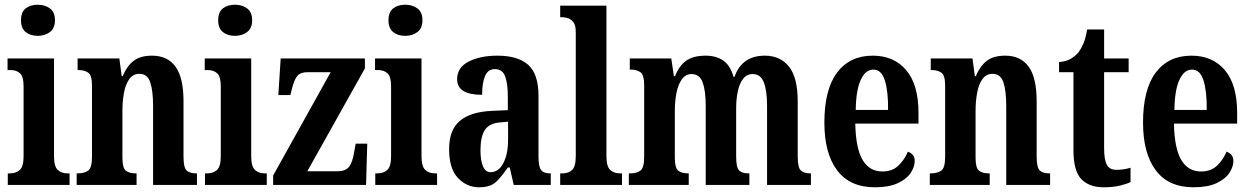

<svg xmlns="http://www.w3.org/2000/svg" viewBox="-20 -784 5298 814"><path d="M140 -632Q109 -632 89 -648Q69 -664 69 -698Q69 -733 89 -748.5Q109 -764 140 -764Q170 -764 191.5 -748.5Q213 -733 213 -698Q213 -664 191.5 -648Q170 -632 140 -632ZM13 0V-49H22Q48 -49 64 -63.5Q80 -78 80 -121V-418Q80 -459 65 -473Q50 -487 25 -487H12V-536H209V-122Q209 -78 225 -63.5Q241 -49 266 -49H275V0Z M305 0V-49H310Q338 -49 354 -61Q370 -73 370 -119V-421Q370 -464 354.5 -475.5Q339 -487 313 -487H309V-536H486L496 -461H500Q518 -504 546.5 -526Q575 -548 625 -548Q690 -548 724 -501.5Q758 -455 758 -354V-120Q758 -74 771 -61.5Q784 -49 811 -49H815V0H629V-335Q629 -399 617 -435Q605 -471 571 -471Q544 -471 528 -448.5Q512 -426 505.5 -390Q499 -354 499 -313V-115Q499 -72 513.5 -60.5Q528 -49 555 -49H559V0Z M976 -632Q945 -632 925 -648Q905 -664 905 -698Q905 -733 925 -748.5Q945 -764 976 -764Q1006 -764 1027.5 -748.5Q1049 -733 1049 -698Q1049 -664 1027.5 -648Q1006 -632 976 -632ZM849 0V-49H858Q884 -49 900 -63.5Q916 -78 916 -121V-418Q916 -459 901 -473Q886 -487 861 -487H848V-536H1045V-122Q1045 -78 1061 -63.5Q1077 -49 1102 -49H1111V0Z M1138 0V-40L1382 -478H1284Q1254 -478 1240.5 -462Q1227 -446 1217 -405L1211 -381H1160L1170 -536H1527V-494L1283 -58H1410Q1445 -58 1460 -77Q1475 -96 1482 -142L1488 -175H1537L1532 0Z M1698 -632Q1667 -632 1647 -648Q1627 -664 1627 -698Q1627 -733 1647 -748.5Q1667 -764 1698 -764Q1728 -764 1749.5 -748.5Q1771 -733 1771 -698Q1771 -664 1749.5 -648Q1728 -632 1698 -632ZM1571 0V-49H1580Q1606 -49 1622 -63.5Q1638 -78 1638 -121V-418Q1638 -459 1623 -473Q1608 -487 1583 -487H1570V-536H1767V-122Q1767 -78 1783 -63.5Q1799 -49 1824 -49H1833V0Z M2011 10Q1959 10 1921.5 -29.5Q1884 -69 1884 -152Q1884 -233 1929.5 -271.5Q1975 -310 2066 -314L2133 -317V-373Q2133 -430 2121.5 -460.5Q2110 -491 2078 -491Q2049 -491 2036.5 -462Q2024 -433 2024 -382Q1918 -382 1918 -448Q1918 -498 1967 -523Q2016 -548 2089 -548Q2175 -548 2219 -509.5Q2263 -471 2263 -377V-120Q2263 -79 2273.5 -64Q2284 -49 2312 -49H2315V0H2158L2141 -74H2133Q2106 -34 2082 -12Q2058 10 2011 10ZM2060 -54Q2094 -54 2114 -92.5Q2134 -131 2134 -191V-268L2100 -265Q2053 -261 2035 -232Q2017 -203 2017 -147Q2017 -104 2027.5 -79Q2038 -54 2060 -54Z M2355 0V-49H2365Q2390 -49 2405.5 -63.5Q2421 -78 2421 -122V-648Q2421 -676 2411.5 -689Q2402 -702 2389 -706.5Q2376 -711 2365 -711H2355V-760H2551V-122Q2551 -78 2567 -63.5Q2583 -49 2608 -49H2617V0Z M2646 0V-49H2653Q2680 -49 2695.5 -61Q2711 -73 2711 -119V-422Q2711 -466 2695.5 -477.5Q2680 -489 2653 -489H2650V-536H2826L2837 -461H2842Q2859 -505 2889 -526.5Q2919 -548 2972 -548Q3016 -548 3046 -527.5Q3076 -507 3090 -458H3094Q3125 -548 3223 -548Q3288 -548 3325 -501.5Q3362 -455 3362 -354V-120Q3362 -74 3375 -61.5Q3388 -49 3415 -49H3418V0H3232V-335Q3232 -399 3218.5 -434.5Q3205 -470 3171 -470Q3146 -470 3130.5 -450Q3115 -430 3108 -397Q3101 -364 3101 -325V-120Q3101 -74 3113.5 -61.5Q3126 -49 3153 -49H3157V0H2972V-335Q2972 -399 2959 -434.5Q2946 -470 2912 -470Q2887 -470 2871 -448Q2855 -426 2848 -390.5Q2841 -355 2841 -313V-115Q2841 -72 2855.5 -60.5Q2870 -49 2898 -49H2900V0Z M3689 10Q3583 10 3529 -62Q3475 -134 3475 -264Q3475 -405 3529 -476.5Q3583 -548 3680 -548Q3770 -548 3822 -486.5Q3874 -425 3874 -306V-260H3606Q3608 -155 3637 -106Q3666 -57 3721 -57Q3763 -57 3789 -82Q3815 -107 3829 -141Q3841 -137 3849.5 -127.5Q3858 -118 3858 -101Q3858 -77 3841 -51Q3824 -25 3786.5 -7.5Q3749 10 3689 10ZM3745 -318Q3746 -396 3731.5 -442.5Q3717 -489 3683 -489Q3649 -489 3629 -445Q3609 -401 3608 -318Z M3922 0V-49H3927Q3955 -49 3971 -61Q3987 -73 3987 -119V-421Q3987 -464 3971.5 -475.5Q3956 -487 3930 -487H3926V-536H4103L4113 -461H4117Q4135 -504 4163.5 -526Q4192 -548 4242 -548Q4307 -548 4341 -501.5Q4375 -455 4375 -354V-120Q4375 -74 4388 -61.5Q4401 -49 4428 -49H4432V0H4246V-335Q4246 -399 4234 -435Q4222 -471 4188 -471Q4161 -471 4145 -448.5Q4129 -426 4122.5 -390Q4116 -354 4116 -313V-115Q4116 -72 4130.5 -60.5Q4145 -49 4172 -49H4176V0Z M4659 10Q4598 10 4564.5 -24.5Q4531 -59 4531 -147V-478H4470V-521Q4500 -523 4520 -535Q4540 -547 4553 -563Q4564 -578 4573.5 -600Q4583 -622 4589 -659H4661V-536H4765V-478H4661V-155Q4661 -107 4672.5 -85.5Q4684 -64 4713 -64Q4746 -64 4773 -73V-12Q4759 -5 4730 2.5Q4701 10 4659 10Z M5040 10Q4934 10 4880 -62Q4826 -134 4826 -264Q4826 -405 4880 -476.5Q4934 -548 5031 -548Q5121 -548 5173 -486.5Q5225 -425 5225 -306V-260H4957Q4959 -155 4988 -106Q5017 -57 5072 -57Q5114 -57 5140 -82Q5166 -107 5180 -141Q5192 -137 5200.5 -127.5Q5209 -118 5209 -101Q5209 -77 5192 -51Q5175 -25 5137.5 -7.5Q5100 10 5040 10ZM5096 -318Q5097 -396 5082.5 -442.5Q5068 -489 5034 -489Q5000 -489 4980 -445Q4960 -401 4959 -318Z"/></svg>

Font: Noto Serif Armenian ExtraCondensed
Style: Bold
Weight: 700
Width: 2
Designer: Monotype Design Team
Foundry: Monotype Imaging Inc.
Version: Version 2.008; ttfautohint (v1.8.4.7-5d5b)